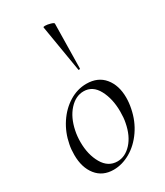

<svg xmlns="http://www.w3.org/2000/svg" viewBox="-187 -808 772 899"><g transform="rotate(-30 199.0 -358.5)"><path d="M28 -138Q28 -169 33 -193Q44 -251 75 -298Q106 -345 150 -372Q194 -399 243 -399Q305 -399 339 -357.5Q373 -316 373 -250Q373 -222 367 -193Q355 -132 322 -84.5Q289 -37 244.5 -11.5Q200 14 154 14Q95 14 61.5 -28Q28 -70 28 -138ZM311 -149Q316 -173 316 -207Q316 -276 289.5 -325.5Q263 -375 214 -375Q171 -375 136.5 -337Q102 -299 89 -236Q83 -208 83 -176Q83 -108 111 -59.5Q139 -11 189 -11Q231 -11 265 -48Q299 -85 311 -149ZM211 -731Q224 -731 241 -726Q258 -721 257 -716L253 -476Q253 -474 248.5 -473Q244 -472 244 -475L202 -727Q201 -731 211 -731Z"/></g></svg>

Font: Cormorant Garamond
Style: Italic
Weight: 400
Italic angle: -10°
Designer: Christian Thalmann (Catharsis Fonts)
Foundry: Catharsis Fonts
Version: Version 4.000